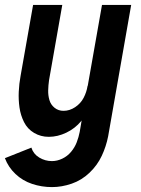

<svg xmlns="http://www.w3.org/2000/svg" viewBox="-56 -550 576 783"><path d="M156 213Q114 213 75 200Q36 187 7 159.5Q-22 132 -36 95L72 52Q80 78 104 92.5Q128 107 156 107Q177 107 198 97Q219 87 234 69Q249 51 257 30Q265 9 269 -12L277 -59L275 -56Q250 -26 214.5 -9Q179 8 143 8Q110 8 83 -8Q56 -24 42 -52Q28 -80 23.5 -111.5Q19 -143 20.5 -176Q22 -209 28 -241L79 -530H198L144 -223Q141 -202 140.5 -181.5Q140 -161 145.5 -142Q151 -123 166.5 -110.5Q182 -98 203 -98Q228 -98 250.5 -113Q273 -128 285 -151Q297 -174 301 -199L302 -201L360 -530H479L385 6Q377 47 359 85.5Q341 124 309 154.5Q277 185 236.5 199Q196 213 156 213Z"/></svg>

Font: Iosevka SS08
Style: Bold Italic
Weight: 700
Italic angle: -10°
Monospace: yes
Designer: Belleve Invis
Foundry: Belleve Invis
Version: 2.1.0; ttfautohint (v1.8.2)